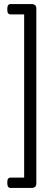

<svg xmlns="http://www.w3.org/2000/svg" viewBox="-20 -788 272 946"><path d="M135 -768Q159 -768 159 -746V116Q159 138 135 138H32Q16 138 16 115V109Q16 87 32 87H99V-717H32Q16 -717 16 -739V-745Q16 -768 32 -768Z"/></svg>

Font: Asap Condensed Light
Style: Regular
Weight: 300
Width: 3
Designer: Pablo Cosgaya
Foundry: Omnibus-Type
Version: Version 3.001; ttfautohint (v1.8.4.7-5d5b)